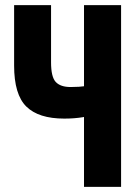

<svg xmlns="http://www.w3.org/2000/svg" viewBox="-20 -731 541 751"><path d="M179.7 -487.3V-710.9H35.2V-474.6Q35.2 -361.3 83 -314.2Q130.9 -267.1 231.4 -267.1Q271.5 -267.1 304.7 -272.7Q337.9 -278.3 380.9 -292.5V-411.1Q344.2 -398.4 317.4 -394.5Q290.5 -390.6 256.3 -390.6Q216.8 -390.6 198.2 -410.2Q179.7 -429.7 179.7 -487.3ZM453.6 -710.9H308.6V0H453.6Z"/></svg>

Font: Roboto Flex
Style: wght 700 wdth 25 opsz 34 GRAD 0.00 slnt 0.00 XTRA 468 XOPQ 96 YOPQ 79 YTLC 514 YTUC 712 YTAS 750 YTDE -203.00 YTFI 738
Weight: 700
Width: 1
Designer: Berlow after Robertson
Foundry: Google
Version: Version 3.100